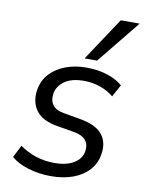

<svg xmlns="http://www.w3.org/2000/svg" viewBox="-86 -813 667 883"><g transform="rotate(10 248.0 -372.0)"><path d="M212.8 8.9Q156.1 8.9 106.2 -6.6Q56.4 -22.2 27 -47.7L56.1 -105.2Q89.5 -81.1 130.6 -67.3Q171.7 -53.6 217.7 -53.6Q275.7 -53.6 309.8 -74.8Q344 -96.1 349.6 -131.5Q354.6 -163.4 337.4 -183.7Q320.3 -204 277.7 -210.5L205.7 -222.5Q131.7 -234.5 102.7 -274.2Q73.7 -314 82.7 -371.8Q90.2 -416.1 118.6 -447Q147 -477.9 191 -494.6Q235.1 -511.3 288.3 -511.3Q343.2 -511.3 387.8 -496.5Q432.5 -481.6 458.2 -458.2L427.2 -401.6Q400.8 -423.7 364.6 -436.5Q328.4 -449.3 288.3 -449.3Q230.9 -449.3 198 -426.2Q165.2 -403.2 159.1 -367.8Q154.1 -335.8 169 -314.5Q183.9 -293.3 222.9 -286.7L297.4 -273.7Q373.4 -261.2 403.9 -224.5Q434.4 -187.8 425 -131Q418.5 -88.3 390.4 -56.6Q362.3 -25 317 -8Q271.6 8.9 212.8 8.9ZM272.1 -551.3 405.7 -752.8H494L330.6 -551.3Z"/></g></svg>

Font: Mulish ExtraLight
Style: Italic
Weight: 200
Italic angle: -9°
Designer: Vernon Adams
Foundry: Vernon Adams
Version: Version 3.603